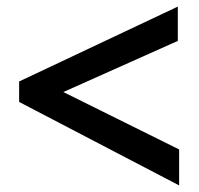

<svg xmlns="http://www.w3.org/2000/svg" viewBox="-20 -600 603 582"><path d="M523 -38V-147L172 -321L519 -476V-580L38 -353V-291Z"/></svg>

Font: Inconsolata SemiExpanded
Style: Bold
Weight: 700
Width: 6
Monospace: yes
Designer: Raph Levien, Cyreal, Brenton Simpson
Foundry: Raph Levien, Cyreal, Google
Version: Version 3.100